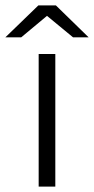

<svg xmlns="http://www.w3.org/2000/svg" viewBox="-72 -695 350 715"><path d="M134 0H72V-494H134ZM258 -556H200L103 -636L7 -556H-52L71 -675H136Z"/></svg>

Font: Blinker Light
Style: Regular
Weight: 300
Designer: Juergen Huber
Foundry: supertype
Version: Version 1.017;hotconv 1.0.117;makeotfexe 2.5.65602